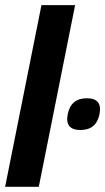

<svg xmlns="http://www.w3.org/2000/svg" viewBox="-28 -718 405 738"><path d="M260.7 -698.2 121.1 0H-8.3L131.3 -698.2ZM232.4 -279.3Q244.6 -340.3 305.7 -340.3Q366.7 -340.3 354.5 -279.3Q342.3 -218.3 281.2 -218.3Q220.2 -218.3 232.4 -279.3Z"/></svg>

Font: Sansation
Style: Bold Italic
Weight: 700
Designer: Bernd Montag
Version: Version 1.301